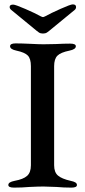

<svg xmlns="http://www.w3.org/2000/svg" viewBox="-20 -852 388 876"><path d="M18 -8Q18 -15 25 -19.5Q32 -24 47 -27Q86 -34 103.5 -49.5Q121 -65 121 -98V-550Q121 -584 107 -598.5Q93 -613 55 -621Q26 -627 26 -641Q26 -654 51 -654Q78 -654 120 -652Q158 -650 178 -650L234 -651Q272 -653 300 -653Q326 -653 326 -641Q326 -627 297 -621Q257 -613 242 -598Q227 -583 227 -550V-98Q227 -66 244.5 -51Q262 -36 302 -27Q317 -24 324 -19.5Q331 -15 331 -8Q331 4 306 4Q270 4 238 1Q198 -1 178 -1Q156 -1 114 1Q81 4 44 4Q18 4 18 -8ZM165 -778Q173 -774 176 -774Q179 -774 187 -778Q210 -791 256 -811.5Q302 -832 312 -832Q327 -832 327 -820Q327 -812 321 -807L220 -724Q201 -708 194 -703.5Q187 -699 176 -699Q165 -699 158 -703.5Q151 -708 132 -724L31 -807Q24 -813 24 -820Q24 -831 40 -831Q50 -831 96 -811Q142 -791 165 -778Z"/></svg>

Font: EB Garamond Medium
Style: Regular
Weight: 500
Designer: Georg Duffner and Octavio Pardo
Foundry: Georg Duffner
Version: Version 1.000